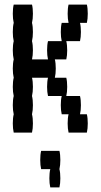

<svg xmlns="http://www.w3.org/2000/svg" viewBox="-20 -580 440 840"><path d="M360 -80Q364 -64 364 -40Q364 -17 360 0H280Q276 -17 276 -40Q276 -64 280 -80H250Q246 -97 246 -120Q246 -144 250 -160H190Q186 -177 186 -200Q186 -224 190 -240H120Q124 -224 124 -200Q124 -177 120 -160Q124 -144 124 -120Q124 -97 120 -80Q124 -64 124 -40Q124 -17 120 0H40Q36 -17 36 -40Q36 -64 40 -80Q36 -97 36 -120Q36 -144 40 -160Q36 -177 36 -200Q36 -224 40 -240Q36 -257 36 -280Q36 -304 40 -320Q36 -337 36 -360Q36 -384 40 -400Q36 -417 36 -440Q36 -464 40 -480Q36 -497 36 -520Q36 -544 40 -560H120Q124 -544 124 -520Q124 -497 120 -480Q124 -464 124 -440Q124 -417 120 -400Q124 -384 124 -360Q124 -337 120 -320H190Q186 -337 186 -360Q186 -384 190 -400H250Q246 -417 246 -440Q246 -464 250 -480H280Q276 -497 276 -520Q276 -544 280 -560H360Q364 -544 364 -520Q364 -497 360 -480H330Q334 -464 334 -440Q334 -417 330 -400H270Q274 -384 274 -360Q274 -337 270 -320H220Q224 -304 224 -280Q224 -257 220 -240H270Q274 -224 274 -200Q274 -177 270 -160H330Q334 -144 334 -120Q334 -97 330 -80ZM240 160Q244 176 244 200Q244 223 240 240H200Q196 223 196 200Q196 176 200 160H160Q156 143 156 120Q156 96 160 80H240Q244 96 244 120Q244 143 240 160Z"/></svg>

Font: VT323
Style: Regular
Weight: 400
Monospace: yes
Designer: Peter Hull
Version: Version 2.000